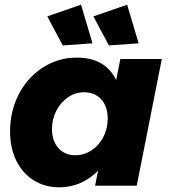

<svg xmlns="http://www.w3.org/2000/svg" viewBox="-20 -793 726 820"><path d="M23 -231Q23 -319 60.5 -391Q98 -463 163.5 -505Q229 -547 308 -547Q430 -547 476 -451L494 -541H671L564 0H386L399 -64Q328 7 233 7Q172 7 124 -23Q76 -53 49.5 -107Q23 -161 23 -231ZM440 -287Q440 -338 412.5 -368.5Q385 -399 339 -399Q302 -399 270.5 -377.5Q239 -356 220.5 -320Q202 -284 202 -242Q202 -191 229.5 -160.5Q257 -130 302 -130Q339 -130 371 -151Q403 -172 421.5 -208Q440 -244 440 -287ZM326 -773 375 -608 248 -599 182 -723ZM523 -773 572 -608 445 -599 379 -723Z"/></svg>

Font: Gontserrat
Style: Bold Italic
Weight: 700
Italic angle: -11.3°
Designer: Julieta Ulanovsky
Foundry: Julieta Ulanovsky
Version: Version 6.001